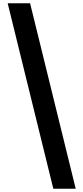

<svg xmlns="http://www.w3.org/2000/svg" viewBox="-20 -793 510 1174"><path d="M164 -773H27L306 361H443Z"/></svg>

Font: Noto Sans Telugu ExtraBold
Style: Regular
Weight: 800
Designer: Jelle Bosma - Monotype Design Team
Foundry: Monotype Imaging Inc.
Version: Version 2.005